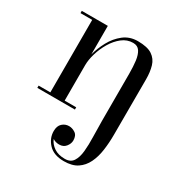

<svg xmlns="http://www.w3.org/2000/svg" viewBox="-169 -601 950 993"><g transform="rotate(30 306.0 -105.0)"><path d="M41 -13.5H111V-446.5H41V-460H196.5V-289.5Q207 -330.5 229.5 -372.2Q252 -414 287.5 -441.8Q323 -469.5 371 -469.5Q428.5 -469.5 457.2 -450.2Q486 -431 496 -397Q506 -363 506 -319.5L505.5 11.5Q505.5 60 499.2 104.8Q493 149.5 476 184.5Q459 219.5 428.5 239.8Q398 260 349 260Q288.5 260 257.2 226.8Q226 193.5 226 151Q226 120 243 104.5Q260 89 283 89Q302 89 320.2 101Q338.5 113 338.5 143Q338.5 162 324.2 179.8Q310 197.5 285 197.5Q263 197.5 246.5 186.5Q257 212.5 282.5 229.8Q308 247 347 247Q381 247 396.2 223.5Q411.5 200 415.2 161Q419 122 417.5 74.8Q416 27.5 416 -20V-301Q416 -343 411.8 -376.5Q407.5 -410 394.5 -429.8Q381.5 -449.5 354.5 -449.5Q319 -449.5 290 -426.8Q261 -404 240 -368.8Q219 -333.5 207.8 -295.2Q196.5 -257 196.5 -225.5V-13.5H265.5V0H41Z"/></g></svg>

Font: Bodoni Moda 16pt
Style: Regular
Weight: 400
Version: Version 2.3